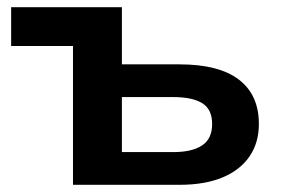

<svg xmlns="http://www.w3.org/2000/svg" viewBox="-20 -514 785 534"><path d="M183 0V-386H11V-494H319V-335H479Q589 -335 644.5 -292.5Q700 -250 700 -169Q700 -117 674 -79Q648 -41 599 -20.5Q550 0 479 0ZM319 -91H462Q514 -91 542 -109.5Q570 -128 570 -169Q570 -210 542.5 -227Q515 -244 462 -244H319Z"/></svg>

Font: Nunito Sans 10pt SemiExpanded
Style: Bold
Weight: 700
Width: 6
Designer: Vernon Adams
Foundry: Vernon Adams
Version: Version 3.101;gftools[0.9.27]